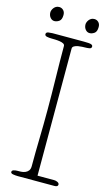

<svg xmlns="http://www.w3.org/2000/svg" viewBox="-145 -1022 614 1072"><g transform="rotate(15 162.5 -486.0)"><path d="M16 -931Q16 -936 18.5 -943Q21 -950 26 -956.5Q31 -963 38.5 -967.5Q46 -972 57 -972Q71 -972 81 -962Q91 -952 91 -935Q91 -908 77.5 -898.5Q64 -889 50 -889Q36 -889 26 -901Q16 -913 16 -931ZM223 -917Q223 -922 225.5 -929Q228 -936 233 -942.5Q238 -949 245.5 -953.5Q253 -958 264 -958Q278 -958 288 -948Q298 -938 298 -921Q298 -894 284.5 -884.5Q271 -875 257 -875Q243 -875 233 -887Q223 -899 223 -917ZM183 -31H279Q290 -31 299.5 -26Q309 -21 309 -13Q309 0 289 0H77Q63 0 49.5 -2.5Q36 -5 36 -13Q36 -22 46 -25Q56 -28 65 -28Q75 -28 87.5 -28.5Q100 -29 111.5 -33.5Q123 -38 130.5 -47.5Q138 -57 138 -74Q138 -156 140 -234.5Q142 -313 142 -401Q142 -489 140 -584.5Q138 -680 138 -768Q138 -777 129.5 -781.5Q121 -786 108.5 -788Q96 -790 82 -790.5Q68 -791 58 -791Q47 -791 34 -793.5Q21 -796 21 -806Q21 -817 35 -819Q49 -821 58 -821H240Q272 -821 281.5 -817.5Q291 -814 291 -806Q291 -795 278.5 -793Q266 -791 254 -791Q249 -791 237.5 -790.5Q226 -790 214 -788Q202 -786 192.5 -780.5Q183 -775 183 -766Z"/></g></svg>

Font: Life Savers
Style: Regular
Weight: 400
Designer: Pablo Impallari, Rodrigo Fuenzalida, Brenda Gallo
Foundry: Pablo Impallari, Rodrigo Fuenzalida, Brenda Gallo
Version: Version 3.001; ttfautohint (v0.95) -l 8 -r 50 -G 200 -x 14 -